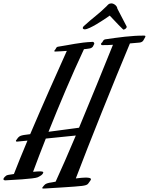

<svg xmlns="http://www.w3.org/2000/svg" viewBox="-142 -984 877 1132"><path d="M412 -722C415 -725 414 -730 412 -733C410 -736 406 -738 402 -737C326 -734 270 -719 202 -709C193 -708 190 -704 186 -695L180 -687C178 -685 178 -684 178 -682C179 -681 181 -680 182 -680C207 -681 230 -682 252 -684C194 -556 108 -362 36 -193L-2 -188C-16 -185 -25 -184 -36 -172L-43 -162C-46 -159 -49 -155 -48 -153C-48 -150 -45 -149 -42 -149L20 -155C-11 -80 -40 -11 -60 42C-90 46 -102 48 -106 52C-129 70 -125 81 -106 79C-88 78 62 71 81 61C99 52 110 45 113 34C116 25 93 25 53 29C75 -30 100 -97 128 -167L305 -185C261 -80 219 15 186 87C177 89 169 90 165 91C140 94 125 99 118 109C101 128 103 129 129 127C155 125 305 117 342 112C380 107 376 99 387 86C398 73 401 63 362 63C350 63 329 65 305 68C383 -138 528 -499 624 -728C644 -730 663 -731 681 -733C691 -734 700 -739 704 -747L714 -765C715 -767 716 -770 715 -772C713 -773 711 -774 709 -774C637 -775 552 -763 478 -752C469 -750 466 -744 462 -736L455 -729C454 -727 453 -724 454 -722C455 -720 457 -718 459 -718C480 -718 502 -718 524 -720C470 -586 395 -401 324 -231L144 -207C208 -367 281 -541 353 -694C363 -695 374 -696 385 -698C396 -699 406 -706 409 -716ZM604 -829C596 -847 579 -875 550 -933C548 -952 527 -964 515 -964C499 -964 495 -956 486 -947C440 -901 405 -879 352 -830C348 -826 346 -823 346 -819C346 -815 350 -811 358 -811C385 -811 467 -865 505 -892C598 -793 585 -810 588 -810C594 -810 605 -818 605 -826C605 -827 604 -828 604 -829Z"/></svg>

Font: Mervale Script
Style: Regular
Weight: 400
Designer: Astigmatic (AOETI)
Foundry: Astigmatic (AOETI)
Version: Version 1.000